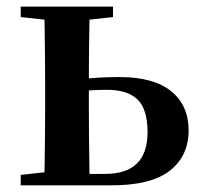

<svg xmlns="http://www.w3.org/2000/svg" viewBox="-20 -555 609 575"><path d="M248 -34.2H294.9Q421.9 -34.2 421.9 -159.2Q421.9 -227.5 392.1 -256.8Q362.3 -286.1 298.8 -286.1Q281.2 -286.1 246.1 -284.2V-235.4Q246.1 -147.5 248 -34.2ZM318.4 -503.9 248 -496.1Q246.1 -394.5 246.1 -320.3Q289.1 -324.2 337.9 -324.2Q440.4 -324.2 492.7 -281.7Q544.9 -239.3 544.9 -164.1Q544.9 -88.9 489.3 -44.4Q433.6 0 314.5 0H42V-31.2L113.3 -39.1Q115.2 -152.3 115.2 -235.4V-299.8Q115.2 -382.8 113.3 -496.1L42 -503.9V-535.2H318.4Z"/></svg>

Font: GenRyuMin TW TTF Bold
Style: Regular
Weight: 700
Version: Version 1.300